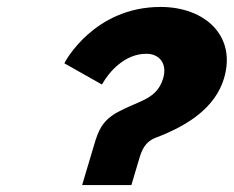

<svg xmlns="http://www.w3.org/2000/svg" viewBox="-20 -527 666 547"><path d="M270.4 -286.2C290.7 -322.8 335.6 -373.8 396.8 -373.8C435 -373.8 457 -344.9 444.9 -304.1C426.9 -243.7 377.7 -241.2 316 -208C270.4 -183.4 259.6 -152.8 248.5 -115.4L214 0.2H354.3L375.3 -70.3C383.6 -98.4 391.6 -122.2 424.3 -134.9C516.3 -169.8 593.5 -220.8 618.3 -304.1C654 -423.9 564.9 -507.2 437.4 -507.2C247.8 -507.2 164.7 -350.8 163.4 -346.6Z"/></svg>

Font: Hussar
Style: BdOblThree
Weight: 700
Foundry: Cannot Into Space Fonts
Version: Version 2.00